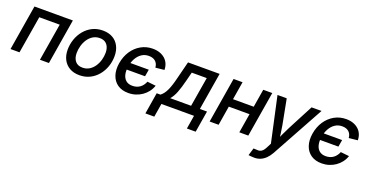

<svg xmlns="http://www.w3.org/2000/svg" viewBox="-33 -1221 4039 2110"><g transform="rotate(20 1986.0 -166.5)"><path d="M557.6 -529.3 470.2 0H365.2L437.5 -436.5H198.7L126 0H21L108.4 -529.3Z M828.6 11.7Q761.7 11.7 713.6 -15.9Q665.5 -43.5 639.4 -93Q613.3 -142.6 613.3 -209Q613.3 -272.5 634 -331.8Q654.8 -391.1 693.4 -437.7Q731.9 -484.4 786.1 -511.5Q840.3 -538.6 907.2 -538.6Q974.6 -538.6 1022.7 -511.2Q1070.8 -483.9 1096.7 -433.8Q1122.6 -383.8 1122.6 -317.4Q1122.6 -253.4 1102.1 -194.3Q1081.5 -135.3 1043 -88.9Q1004.4 -42.5 950.2 -15.4Q896 11.7 828.6 11.7ZM832.5 -78.1Q877.9 -78.1 912.6 -99.9Q947.3 -121.6 970.7 -157Q994.1 -192.4 1005.9 -234.6Q1017.6 -276.9 1017.6 -318.4Q1017.6 -357.4 1004.6 -386.7Q991.7 -416 966.6 -432.4Q941.4 -448.7 903.3 -448.7Q858.4 -448.7 824 -427.2Q789.6 -405.8 766.1 -370.6Q742.7 -335.4 730.7 -292.7Q718.8 -250 718.8 -207.5Q718.8 -149.4 747.3 -113.8Q775.9 -78.1 832.5 -78.1Z M1400.9 11.7Q1325.7 11.7 1275.4 -22.9Q1225.1 -57.6 1204.1 -119.6Q1183.1 -181.6 1196.3 -262.7Q1210 -344.7 1251.5 -407Q1293 -469.2 1355 -503.9Q1417 -538.6 1491.7 -538.6Q1536.6 -538.6 1572.8 -525.9Q1608.9 -513.2 1635 -490Q1661.1 -466.8 1675 -434.6Q1689 -402.3 1689.5 -362.8L1586.9 -352.1Q1585.4 -373.5 1577.9 -391.4Q1570.3 -409.2 1556.6 -422.1Q1543 -435.1 1523.2 -442.1Q1503.4 -449.2 1477.1 -449.2Q1430.2 -449.2 1394 -425Q1357.9 -400.9 1334.2 -358.9Q1310.5 -316.9 1301.8 -262.7Q1293 -209.5 1302.7 -167.7Q1312.5 -126 1340.8 -102.1Q1369.1 -78.1 1416 -78.1Q1442.4 -78.1 1464.4 -85Q1486.3 -91.8 1504.4 -105Q1522.5 -118.2 1535.6 -136.5Q1548.8 -154.8 1558.1 -177.2L1657.7 -166.5Q1644.5 -127 1619.6 -94.2Q1594.7 -61.5 1560.8 -37.8Q1526.9 -14.2 1486.1 -1.2Q1445.3 11.7 1400.9 11.7ZM1279.8 -224.6 1293.5 -306.2H1526.4L1512.7 -224.6Z M1655.8 157.7 1696.8 -92.8H1740.7Q1760.3 -107.9 1775.9 -128.4Q1791.5 -148.9 1804.4 -176.8Q1817.4 -204.6 1829.6 -242.4Q1841.8 -280.3 1854 -330.6L1904.3 -529.3H2273.9L2201.7 -92.8H2285.2L2243.7 157.7H2141.1L2167 0H1785.6L1759.8 157.7ZM1854.5 -92.8H2099.1L2156.7 -437.5H1981.4L1954.1 -330.6Q1933.6 -248.5 1910.6 -189Q1887.7 -129.4 1854.5 -92.8Z M2775.4 -318.4 2760.3 -225.6H2464.8L2480 -318.4ZM2542 -529.3 2454.6 0H2349.6L2437 -529.3ZM2889.6 -529.3 2801.8 0H2696.8L2784.2 -529.3Z M2877.9 200.7 2904.3 113.3 2939.9 114.7Q2961.4 117.7 2979 112.8Q2996.6 107.9 3011.2 93Q3025.9 78.1 3039.1 51.3L3065.9 -1L2950.7 -529.3H3058.6L3115.2 -233.9Q3123.5 -189 3128.9 -144Q3134.3 -99.1 3140.1 -54.2H3109.9Q3130.4 -99.1 3151.1 -144.3Q3171.9 -189.5 3194.8 -233.9L3349.1 -529.3H3465.3L3128.4 84Q3106.4 123 3078.9 150.4Q3051.3 177.7 3018.3 191.9Q2985.4 206.1 2946.8 206.1Q2927.2 206.1 2909.2 204.3Q2891.1 202.6 2877.9 200.7Z M3662.1 11.7Q3586.9 11.7 3536.6 -22.9Q3486.3 -57.6 3465.3 -119.6Q3444.3 -181.6 3457.5 -262.7Q3471.2 -344.7 3512.7 -407Q3554.2 -469.2 3616.2 -503.9Q3678.2 -538.6 3752.9 -538.6Q3797.9 -538.6 3834 -525.9Q3870.1 -513.2 3896.2 -490Q3922.4 -466.8 3936.3 -434.6Q3950.2 -402.3 3950.7 -362.8L3848.1 -352.1Q3846.7 -373.5 3839.1 -391.4Q3831.5 -409.2 3817.9 -422.1Q3804.2 -435.1 3784.4 -442.1Q3764.6 -449.2 3738.3 -449.2Q3691.4 -449.2 3655.3 -425Q3619.1 -400.9 3595.5 -358.9Q3571.8 -316.9 3563 -262.7Q3554.2 -209.5 3564 -167.7Q3573.7 -126 3602.1 -102.1Q3630.4 -78.1 3677.2 -78.1Q3703.6 -78.1 3725.6 -85Q3747.6 -91.8 3765.6 -105Q3783.7 -118.2 3796.9 -136.5Q3810.1 -154.8 3819.3 -177.2L3918.9 -166.5Q3905.8 -127 3880.9 -94.2Q3856 -61.5 3822 -37.8Q3788.1 -14.2 3747.3 -1.2Q3706.5 11.7 3662.1 11.7ZM3541 -224.6 3554.7 -306.2H3787.6L3773.9 -224.6Z"/></g></svg>

Font: Inter 24pt Medium
Style: Italic
Weight: 500
Italic angle: -9.3988°
Designer: Rasmus Andersson
Foundry: rsms
Version: Version 4.001;git-66647c0bb